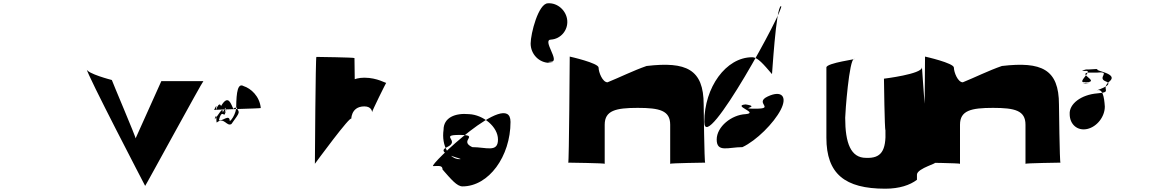

<svg xmlns="http://www.w3.org/2000/svg" viewBox="-20 -986 7069 1164"><path d="M505 -568C505 -540 860 141 860 141C860 145 1208 -494 1213 -494H958L802 -147C807 -147 658 -497 658 -501C658 -501 505 -540 505 -568Z M1561 -331C1558 -328 1274 -322 1278 -319C1303 -374 1286 -316 1289 -318C1310 -377 1320 -343 1320 -343C1366 -421 1381 -350 1395 -326C1430 -361 1400 -268 1373 -252C1372 -298 1327 -248 1307 -257C1322 -319 1335 -286 1342 -292C1366 -353 1345 -300 1342 -304C1360 -367 1333 -306 1330 -304C1334 -349 1297 -277 1281 -262C1297 -316 1289 -248 1294 -243C1339 -280 1353 -217 1383 -234C1441 -314 1432 -301 1412 -336C1413 -430 1422 -484 1457 -464C1501 -450 1554 -403 1561 -331Z M1889 7C1889 7 2110 -295 2110 -265C2110 -252 2102 -341 2189 -341C2235 -341 2236 -306 2236 -306C2232 -306 2322 -489 2322 -484C2322 -479 2268 -515 2189 -515C2063 -515 2021 -404 2061 -404C2101 -404 2128 -436 2131 -476L2129 -634C2129 -638 1903 -641 1898 -641C1893 -641 1889 3 1889 7Z M2999 -140C2999 -59 2928 -94 2843 -94C2758 -134 2893 -168 2766 -168C2639 -168 2775 -134 2690 -94C2605 -54 2809 -21 2766 -21C2704 -21 2655 -102 2669 -199C2669 -273 2739 -302 2824 -294C2909 -290 2999 -218 2999 -140ZM3075 -247C3075 -456 2575 21 2606 21C2637 21 2663 14 2663 42C2715 101 2750 144 2784 144C2943 144 3075 -38 3075 -247Z M3197 -722C3197 -658 3248 -605 3311 -605C3374 -605 3263 -608 3321 -612C3379 -612 3263 -746 3321 -746C3379 -750 3424 -802 3419 -862C3414 -922 3360 -970 3302 -966C3244 -966 3197 -782 3197 -722Z M3646 7V-230C3646 -316 3713 -332 3846 -332C3979 -332 4043 -316 4043 -230V7C4043 3 4255 0 4255 0C4250 0 4246 -352 4246 -352C4246 -567 4140 -614 3900 -586C3819 -558 3735 -516 3663 -487C3633 -487 3609 -548 3609 -576C3609 -604 3434 -643 3434 -643C3434 -643 3430 0 3425 0C3425 0 3646 3 3646 7Z M4325 -140C4325 -59 4396 -94 4481 -94C4566 -134 4671 -239 4713 -320C4755 -401 4719 -441 4634 -401C4549 -361 4685 -327 4558 -327C4450 -327 4599 -338 4500 -353C4415 -345 4585 -302 4500 -294C4415 -290 4325 -218 4325 -140ZM4250 -247C4250 -38 4746 -949 4715 -949C4684 -949 4660 -509 4660 -537C4609 -596 4574 -639 4540 -639C4381 -639 4250 -456 4250 -247Z M5339 -509C5339 -505 5343 -197 5348 -197C5353 -71 5322 -25 5230 -29C5138 -29 5104 -118 5104 -272C5104 -300 5128 -629 5158 -629C5188 -629 4990 -605 4990 -577V-151C4990 68 5102 158 5347 158C5433 158 5497 136 5539 104C5539 104 5539 113 5539 73C5539 33 5681 0 5641 0C5601 0 5569 -617 5569 -577C5569 -537 5339 -509 5339 -509Z M5800 7V-230C5800 -316 5867 -332 6000 -332C6133 -332 6197 -316 6197 -230V7C6197 3 6409 0 6409 0C6404 0 6400 -352 6400 -352C6400 -567 6294 -614 6054 -586C5973 -558 5889 -516 5817 -487C5787 -487 5763 -548 5763 -576C5763 -604 5588 -643 5588 -643C5588 -643 5584 0 5579 0C5579 0 5800 3 5800 7Z M6465 -294C6465 -232 6512 -191 6571 -204C6630 -217 6678 -278 6678 -340C6674 -402 6664 -447 6633 -439C6602 -431 6744 -470 6685 -492C6626 -514 6720 -554 6633 -546H6577C6518 -538 6636 -496 6577 -488C6518 -477 6631 -489 6567 -481C6503 -473 6617 -492 6558 -488C6499 -480 6617 -564 6558 -556C6499 -554 6620 -573 6565 -565C6506 -557 6651 -573 6633 -565C6615 -557 6765 -540 6706 -492C6647 -444 6732 -428 6633 -420C6534 -412 6461 -356 6465 -294Z"/></svg>

Font: PlasticEraser
Style: Regular
Weight: 400
Foundry: Cannot Into Space Fonts
Version: Version 0.43